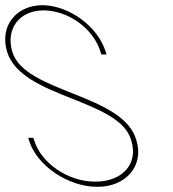

<svg xmlns="http://www.w3.org/2000/svg" viewBox="-127 -730 666 740"><path d="M280.5 -530 283.5 -520H263.5L260.5 -530C233.3 -619 137.9 -689 41.5 -690C-53.7 -690 -105.6 -618 -79.5 -530C-30.9 -371 350.7 -369 399 -188C428.7 -91 358.1 -9 247.3 -10C135.9 -10 14.7 -91 -15.3 -189L-18.3 -199H1.7L4.7 -189C31.6 -101 136.1 -29 241.2 -30C345.7 -30 406.9 -100 379 -188C335.5 -350 -43.5 -350 -99.5 -530C-129.8 -629 -65.4 -709 35.4 -710C137.4 -710 250.2 -629 280.5 -530Z"/></svg>

Font: Nordica Plus
Style: NordicaClassicUltLtCondOpObl
Weight: 300
Version: Version 1.01